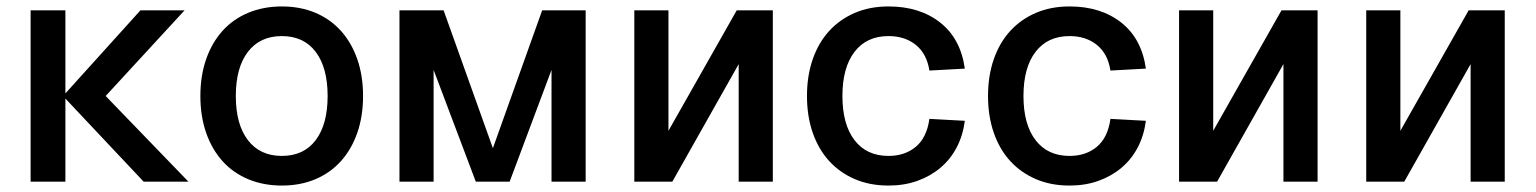

<svg xmlns="http://www.w3.org/2000/svg" viewBox="-20 -564 4767 596"><path d="M426 0 183 -258V0H75V-532H183V-274L416 -532H553L308 -266L565 0Z M855 12Q798 12 751 -7.5Q704 -27 671 -63.5Q638 -100 620 -151.5Q602 -203 602 -266Q602 -329 620 -380.5Q638 -432 671 -468.5Q704 -505 751 -524.5Q798 -544 855 -544Q912 -544 958.5 -524.5Q1005 -505 1038 -468.5Q1071 -432 1089 -380.5Q1107 -329 1107 -266Q1107 -203 1089 -151.5Q1071 -100 1038 -63.5Q1005 -27 958.5 -7.5Q912 12 855 12ZM855 -80Q923 -80 960 -129Q997 -178 997 -266Q997 -354 960 -403Q923 -452 855 -452Q787 -452 749.5 -403Q712 -354 712 -266Q712 -178 749.5 -129Q787 -80 855 -80Z M1220 0V-532H1357L1510 -104L1663 -532H1798V0H1692V-347L1562 0H1457L1326 -347V0Z M1949 0V-532H2055V-158L2267 -532H2379V0H2273V-365L2067 0Z M2738 12Q2680 12 2633.5 -8Q2587 -28 2554 -64Q2521 -100 2503 -151.5Q2485 -203 2485 -266Q2485 -329 2503 -380.5Q2521 -432 2554 -468Q2587 -504 2633.5 -524Q2680 -544 2738 -544Q2835 -544 2898.5 -494Q2962 -444 2975 -351L2865 -345Q2857 -397 2823 -424.5Q2789 -452 2738 -452Q2670 -452 2632.5 -403Q2595 -354 2595 -266Q2595 -178 2632.5 -129Q2670 -80 2738 -80Q2789 -80 2823 -108.5Q2857 -137 2865 -195L2975 -189Q2969 -143 2949.5 -106Q2930 -69 2899 -43Q2868 -17 2827.5 -2.5Q2787 12 2738 12Z M3300 12Q3242 12 3195.5 -8Q3149 -28 3116 -64Q3083 -100 3065 -151.5Q3047 -203 3047 -266Q3047 -329 3065 -380.5Q3083 -432 3116 -468Q3149 -504 3195.5 -524Q3242 -544 3300 -544Q3397 -544 3460.5 -494Q3524 -444 3537 -351L3427 -345Q3419 -397 3385 -424.5Q3351 -452 3300 -452Q3232 -452 3194.5 -403Q3157 -354 3157 -266Q3157 -178 3194.5 -129Q3232 -80 3300 -80Q3351 -80 3385 -108.5Q3419 -137 3427 -195L3537 -189Q3531 -143 3511.5 -106Q3492 -69 3461 -43Q3430 -17 3389.5 -2.5Q3349 12 3300 12Z M3640 0V-532H3746V-158L3958 -532H4070V0H3964V-365L3758 0Z M4221 0V-532H4327V-158L4539 -532H4651V0H4545V-365L4339 0Z"/></svg>

Font: Geist Med
Style: Regular
Weight: 400
Designer: Basement.studio, Andrés Briganti, Mateo Zaragoza
Foundry: Basement.studio, Vercel, Andrés Briganti, Guido Ferreyra, Mateo Zaragoza
Version: Version 1.401